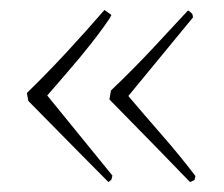

<svg xmlns="http://www.w3.org/2000/svg" viewBox="-20 -409 451 386"><path d="M198 -43Q176 -65 138.5 -103Q101 -141 37 -206L34 -222Q75 -262 113 -303Q151 -344 190 -389L204 -379L201 -373Q185 -349 162.5 -320.5Q140 -292 116.5 -265Q93 -238 75 -217L206 -56L204 -48Q201 -45 198 -43ZM362 -43Q336 -70 298 -109Q260 -148 200 -209L203 -227Q248 -270 285 -309.5Q322 -349 358 -388Q360 -387 363 -384.5Q366 -382 367 -380L368 -374L238 -216Q271 -177 306 -137Q341 -97 373 -55L371 -47Z"/></svg>

Font: Labrada ExtraLight
Style: Regular
Weight: 200
Designer: Mercedes Jáuregui
Foundry: Omnibus-Type Team
Version: Version 1.000; ttfautohint (v1.8.4.7-5d5b)